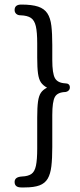

<svg xmlns="http://www.w3.org/2000/svg" viewBox="-20 -668 351 841"><path d="M186 -284Q168 -294 159 -307.5Q150 -321 146.5 -346Q143 -371 143 -416V-478Q143 -527 137 -553Q131 -579 115.5 -589.5Q100 -600 70 -601Q58 -601 51 -607.5Q44 -614 44 -624Q44 -648 73 -648Q120 -648 147 -639Q174 -630 187.5 -609.5Q201 -589 205 -555Q209 -521 209 -471V-405Q209 -347 220.5 -326Q232 -305 265 -303Q286 -303 286 -285Q286 -277 280.5 -271.5Q275 -266 267 -265Q232 -264 220.5 -243.5Q209 -223 209 -164V-24Q209 26 205 60Q201 94 189 114.5Q177 135 153 144Q129 153 88 153H73Q44 153 44 129Q44 118 52 112Q60 106 77 105Q103 104 117.5 94Q132 84 137.5 57.5Q143 31 143 -17V-153Q143 -198 146.5 -223Q150 -248 159 -261.5Q168 -275 186 -284Z"/></svg>

Font: Beiruti
Style: Regular
Weight: 400
Version: Version 1.00